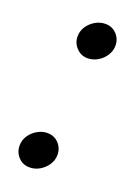

<svg xmlns="http://www.w3.org/2000/svg" viewBox="-99 -494 388 549"><g transform="rotate(20 95.5 -220.0)"><path d="M62 10Q41 10 27.5 -4.5Q14 -19 14 -39Q14 -56 23 -69.5Q32 -83 46.5 -91.5Q61 -100 77 -100Q98 -100 111.5 -85.5Q125 -71 125 -51Q125 -35 116 -21Q107 -7 92.5 1.5Q78 10 62 10ZM111 -340Q91 -340 77 -354.5Q63 -369 63 -389Q63 -406 72 -419.5Q81 -433 95.5 -441.5Q110 -450 126 -450Q147 -450 160.5 -435.5Q174 -421 174 -401Q174 -385 165 -371Q156 -357 141.5 -348.5Q127 -340 111 -340Z"/></g></svg>

Font: Brygada 1918
Style: Italic
Weight: 400
Italic angle: -8°
Designer: Mateusz Machalski | Borys Kosmynka | Przemek Hoffer
Foundry: NIEPODLEGLA 2018
Version: Version 3.006